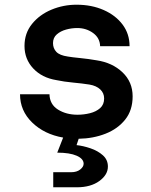

<svg xmlns="http://www.w3.org/2000/svg" viewBox="-20 -579 640 815"><path d="M206 216V152H282Q306 152 320.5 140.5Q335 129 335 116Q335 95 305.5 82Q276 69 223 69L248 5Q168 -9 116.5 -59Q65 -109 65 -179H190Q191 -136 226 -114Q261 -92 309 -92Q336 -92 362 -98.5Q388 -105 405 -120Q422 -135 422 -161Q422 -184 405.5 -199.5Q389 -215 360 -220Q328 -225 290 -228.5Q252 -232 219 -239Q158 -249 121 -288.5Q84 -328 84 -384Q84 -438 116 -477.5Q148 -517 198.5 -538Q249 -559 305 -559Q369 -559 420 -536.5Q471 -514 500.5 -474.5Q530 -435 530 -383H405Q404 -418 375 -439Q346 -460 308 -460Q284 -460 260.5 -453.5Q237 -447 221 -433Q205 -419 205 -396Q205 -374 219 -359Q233 -344 268 -339Q285 -336 320.5 -332.5Q356 -329 390 -323Q457 -313 500 -272Q543 -231 543 -170Q543 -111 511.5 -71.5Q480 -32 428 -11.5Q376 9 314 10L305 37Q333 40 364 50.5Q395 61 416.5 80Q438 99 438 128Q438 163 401.5 189.5Q365 216 306 216Z"/></svg>

Font: Tiny
Style: Bold
Weight: 700
Monospace: yes
Designer: Philipp Nurullin, Konstantin Bulenkov
Foundry: JetBrains
Version: Version 2.251; ttfautohint (v1.8.4.7-5d5b)